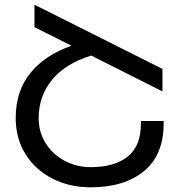

<svg xmlns="http://www.w3.org/2000/svg" viewBox="-20 -793 765 819"><path d="M678 -277V-265Q678 -132 594 -63Q510 6 367 6Q276 6 203 -31.5Q130 -69 88.5 -136Q47 -203 47 -289Q47 -405 110 -482Q173 -559 285 -598L127 -677V-773L673 -499V-403L369 -556Q259 -522 202 -452.5Q145 -383 145 -289Q145 -230 174.5 -182.5Q204 -135 255 -107.5Q306 -80 367 -80Q468 -80 524.5 -125Q581 -170 581 -265V-277Z"/></svg>

Font: Montserrat arm2
Style: Regular
Weight: 400
Designer: Julieta Ulanovsky
Foundry: Julieta Ulanovsky
Version: Version 6.000